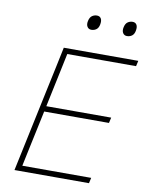

<svg xmlns="http://www.w3.org/2000/svg" viewBox="-98 -991 824 1061"><g transform="rotate(10 313.5 -460.0)"><path d="M58 0Q71 -60.5 82.8 -116.8Q94.5 -173 108.5 -238.5L158 -472Q172.5 -539.5 184.5 -596.2Q196.5 -653 209 -713H627L620 -682H234Q223 -629.5 212.5 -579.5Q202 -529.5 190 -473L170 -378H534L527 -347H163.5L141 -241Q129 -184.5 118.2 -134Q107.5 -83.5 96.5 -31H483L476 0ZM541 -837Q526 -837 518.2 -849.5Q510.5 -862 515 -882Q519.5 -903 531.8 -911.5Q544 -920 559 -920Q575 -920 582 -908Q589 -896 585 -875Q581.5 -855 569.5 -846Q557.5 -837 541 -837ZM341 -837Q326 -837 318.2 -849.5Q310.5 -862 315 -882Q319.5 -903 331.8 -911.5Q344 -920 359 -920Q375 -920 382 -908Q389 -896 385 -875Q381.5 -855 369.5 -846Q357.5 -837 341 -837Z"/></g></svg>

Font: Commissioner Thin
Style: Italic
Weight: 100
Italic angle: -12°
Designer: Kostas Bartsokas
Foundry: Kostas Bartsokas
Version: Version 1.000; ttfautohint (v1.8.3)